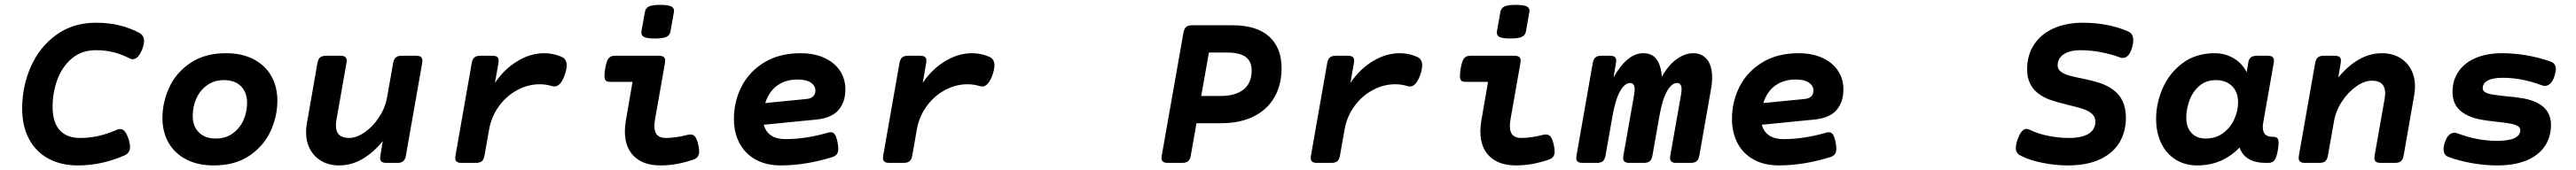

<svg xmlns="http://www.w3.org/2000/svg" viewBox="-20 -686 10833 716"><path d="M565.4 -547.9Q585.9 -536.6 585.9 -513.7Q585.9 -499 578.1 -478.5Q561 -436.5 538.1 -436.5Q531.2 -436.5 524.4 -440.4Q490.2 -458 456.3 -466.3Q422.4 -474.6 383.3 -474.6Q323.7 -474.6 282.7 -440.2Q241.7 -405.8 221.4 -351.1Q201.2 -296.4 201.2 -235.8Q201.2 -171.4 230.7 -138.2Q260.3 -105 317.9 -105Q356.9 -105 393.8 -113.3Q430.7 -121.6 471.2 -139.2Q478 -142.6 485.4 -142.6Q496.1 -142.6 504.4 -133.1Q512.7 -123.5 520 -102.1Q526.9 -80.6 526.9 -67.4Q526.9 -54.2 521.2 -45.7Q515.6 -37.1 503.9 -31.7Q408.2 10.7 307.6 10.7Q236.3 10.7 183.3 -18.1Q130.4 -46.9 101.8 -101.1Q73.2 -155.3 73.2 -229.5Q73.2 -321.8 109.4 -404.5Q145.5 -487.3 216.1 -538.8Q286.6 -590.3 384.3 -590.3Q484.9 -590.3 565.4 -547.9Z M1146.5 -262.2Q1146.5 -195.8 1117.7 -133.3Q1088.9 -70.8 1028.6 -30Q968.3 10.7 878.9 10.7Q812 10.7 763.2 -14.6Q714.4 -40 688.7 -85.2Q663.1 -130.4 663.1 -189Q663.1 -255.4 691.9 -317.9Q720.7 -380.4 781 -421.1Q841.3 -461.9 930.7 -461.9Q997.6 -461.9 1046.4 -436.5Q1095.2 -411.1 1120.8 -366Q1146.5 -320.8 1146.5 -262.2ZM790.5 -198.2Q790.5 -153.8 816.4 -128.2Q842.3 -102.5 887.7 -102.5Q927.7 -102.5 957.5 -123.3Q987.3 -144 1003.2 -178.5Q1019 -212.9 1019 -252.9Q1019 -297.4 993.2 -323Q967.3 -348.6 921.9 -348.6Q881.8 -348.6 852.1 -327.9Q822.3 -307.1 806.4 -272.7Q790.5 -238.3 790.5 -198.2Z M1756.3 -430.7Q1756.3 -428.2 1755.4 -420.4L1687 -30.8Q1684.1 -14.2 1675.8 -7.1Q1667.5 0 1650.9 0H1605Q1591.3 0 1585 -4.9Q1578.6 -9.8 1578.6 -20.5Q1578.6 -22.9 1579.6 -30.8L1589.8 -91.8Q1550.8 -43.5 1504.2 -16.4Q1457.5 10.7 1406.2 10.7Q1364.3 10.7 1332.8 -7.3Q1301.3 -25.4 1284.2 -57.1Q1267.1 -88.9 1267.1 -128.9Q1267.1 -145.5 1270 -163.1L1314.9 -420.4Q1317.9 -437 1326.2 -444.1Q1334.5 -451.2 1351.1 -451.2H1411.6Q1425.3 -451.2 1431.6 -446.3Q1438 -441.4 1438 -430.7Q1438 -428.2 1437 -420.4L1395 -182.1Q1392.6 -167.5 1392.6 -158.2Q1392.6 -105 1448.2 -105Q1479.5 -105 1513.9 -128.9Q1548.3 -152.8 1574.2 -192.4Q1600.1 -231.9 1607.9 -276.4L1633.3 -420.4Q1636.2 -437 1644.5 -444.1Q1652.8 -451.2 1669.4 -451.2H1730Q1743.7 -451.2 1750 -446.3Q1756.3 -441.4 1756.3 -430.7Z M2340.3 -447.3Q2352.1 -442.4 2357.7 -433.3Q2363.3 -424.3 2363.3 -411.1Q2363.3 -396.5 2356.4 -374.5Q2338.9 -321.8 2311.5 -321.8Q2307.6 -321.8 2302.2 -323.2Q2276.9 -331.1 2249.5 -331.1Q2200.7 -331.1 2155.3 -306.6Q2109.9 -282.2 2078.4 -239Q2046.9 -195.8 2037.1 -141.6L2017.6 -30.8Q2014.6 -14.2 2006.3 -7.1Q1998 0 1981.4 0H1920.9Q1907.2 0 1900.9 -4.9Q1894.5 -9.8 1894.5 -20.5Q1894.5 -22.9 1895.5 -30.8L1963.9 -420.4Q1966.8 -437 1975.1 -444.1Q1983.4 -451.2 2000 -451.2H2050.8Q2064.5 -451.2 2070.8 -446.3Q2077.1 -441.4 2077.1 -430.7Q2077.1 -428.2 2076.2 -420.4L2061.5 -336.9Q2101.1 -395.5 2156.2 -428.7Q2211.4 -461.9 2269 -461.9Q2306.2 -461.9 2340.3 -447.3Z M2814.5 -641.1Q2814.5 -637.2 2814 -634.8L2799.8 -554.7Q2796.9 -537.6 2782.7 -530.8Q2768.6 -523.9 2734.4 -523.9Q2703.1 -523.9 2690.2 -529.5Q2677.2 -535.2 2677.2 -548.3Q2677.2 -552.2 2677.7 -554.7L2691.9 -634.8Q2694.8 -651.9 2708.7 -658.7Q2722.7 -665.5 2756.8 -665.5Q2787.6 -665.5 2801 -659.7Q2814.5 -653.8 2814.5 -641.1ZM2777.3 -430.7Q2777.3 -428.2 2776.4 -420.4L2734.4 -181.2Q2731.9 -165.5 2731.9 -155.3Q2731.9 -129.4 2743.9 -117.2Q2755.9 -105 2779.3 -105Q2821.8 -105 2872.1 -118.2Q2878.9 -119.6 2883.8 -119.6Q2897 -119.6 2904.5 -108.6Q2912.1 -97.7 2917 -74.7Q2920.4 -57.6 2920.4 -48.3Q2920.4 -35.2 2914.6 -26.6Q2908.7 -18.1 2894 -13.2Q2824.7 10.7 2757.8 10.7Q2686.5 10.7 2647.2 -26.9Q2607.9 -64.5 2607.9 -132.8Q2607.9 -154.8 2612.3 -179.7L2640.1 -341.3H2545.9Q2533.2 -341.3 2527.6 -346.7Q2522 -352.1 2522 -367.2Q2522 -378.4 2524.9 -396Q2530.3 -428.7 2539.1 -439.9Q2547.9 -451.2 2565.4 -451.2H2751Q2764.6 -451.2 2771 -446.3Q2777.3 -441.4 2777.3 -430.7Z M3473.6 -128.9Q3484.9 -128.9 3491.2 -119.4Q3497.6 -109.9 3502.4 -85.9Q3505.4 -70.8 3505.4 -59.6Q3505.4 -44.4 3499 -36.4Q3492.7 -28.3 3478.5 -23.9Q3425.8 -7.3 3370.4 1.7Q3314.9 10.7 3263.7 10.7Q3201.7 10.7 3157 -14.4Q3112.3 -39.6 3089.4 -84Q3066.4 -128.4 3066.4 -185.1Q3066.4 -258.3 3098.6 -321.5Q3130.9 -384.8 3194.3 -423.3Q3257.8 -461.9 3346.7 -461.9Q3403.3 -461.9 3446 -442.6Q3488.8 -423.3 3512 -388.7Q3535.2 -354 3535.2 -309.6Q3535.2 -255.9 3506.1 -222.4Q3477.1 -189 3414.1 -182.6L3191.9 -160.6Q3199.7 -130.9 3222.9 -115.5Q3246.1 -100.1 3283.2 -100.1Q3368.2 -100.1 3461.4 -127Q3467.3 -128.9 3473.6 -128.9ZM3198.2 -252 3371.1 -269Q3391.6 -271 3400.4 -280.8Q3409.2 -290.5 3409.2 -304.7Q3409.2 -324.7 3390.1 -337.9Q3371.1 -351.1 3334 -351.1Q3284.7 -351.1 3249.3 -326.2Q3213.9 -301.3 3198.2 -252Z M4139.2 -447.3Q4150.9 -442.4 4156.5 -433.3Q4162.1 -424.3 4162.1 -411.1Q4162.1 -396.5 4155.3 -374.5Q4137.7 -321.8 4110.4 -321.8Q4106.4 -321.8 4101.1 -323.2Q4075.7 -331.1 4048.3 -331.1Q3999.5 -331.1 3954.1 -306.6Q3908.7 -282.2 3877.2 -239Q3845.7 -195.8 3835.9 -141.6L3816.4 -30.8Q3813.5 -14.2 3805.2 -7.1Q3796.9 0 3780.3 0H3719.7Q3706.1 0 3699.7 -4.9Q3693.4 -9.8 3693.4 -20.5Q3693.4 -22.9 3694.3 -30.8L3762.7 -420.4Q3765.6 -437 3773.9 -444.1Q3782.2 -451.2 3798.8 -451.2H3849.6Q3863.3 -451.2 3869.6 -446.3Q3876 -441.4 3876 -430.7Q3876 -428.2 3875 -420.4L3860.4 -336.9Q3899.9 -395.5 3955.1 -428.7Q4010.3 -461.9 4067.9 -461.9Q4105 -461.9 4139.2 -447.3Z M5369.6 -399.4Q5369.6 -328.6 5339.4 -276.1Q5309.1 -223.6 5251.7 -195.3Q5194.3 -167 5114.3 -167H5011.7L4987.8 -30.8Q4984.9 -14.2 4976.6 -7.1Q4968.3 0 4951.7 0H4891.1Q4877.4 0 4871.1 -4.9Q4864.7 -9.8 4864.7 -20.5Q4864.7 -22.9 4865.7 -30.8L4957 -548.8Q4960 -565.4 4968.3 -572.5Q4976.6 -579.6 4993.2 -579.6H5162.6Q5265.1 -579.6 5317.4 -532Q5369.6 -484.4 5369.6 -399.4ZM5064 -464.8 5031.7 -281.7H5111.8Q5174.8 -281.7 5209.2 -308.6Q5243.7 -335.4 5243.7 -389.6Q5243.7 -428.2 5218 -446.5Q5192.4 -464.8 5139.6 -464.8Z M5938 -447.3Q5949.7 -442.4 5955.3 -433.3Q5960.9 -424.3 5960.9 -411.1Q5960.9 -396.5 5954.1 -374.5Q5936.5 -321.8 5909.2 -321.8Q5905.3 -321.8 5899.9 -323.2Q5874.5 -331.1 5847.2 -331.1Q5798.3 -331.1 5752.9 -306.6Q5707.5 -282.2 5676 -239Q5644.5 -195.8 5634.8 -141.6L5615.2 -30.8Q5612.3 -14.2 5604 -7.1Q5595.7 0 5579.1 0H5518.6Q5504.9 0 5498.5 -4.9Q5492.2 -9.8 5492.2 -20.5Q5492.2 -22.9 5493.2 -30.8L5561.5 -420.4Q5564.5 -437 5572.8 -444.1Q5581.1 -451.2 5597.7 -451.2H5648.4Q5662.1 -451.2 5668.5 -446.3Q5674.8 -441.4 5674.8 -430.7Q5674.8 -428.2 5673.8 -420.4L5659.2 -336.9Q5698.7 -395.5 5753.9 -428.7Q5809.1 -461.9 5866.7 -461.9Q5903.8 -461.9 5938 -447.3Z M6412.1 -641.1Q6412.1 -637.2 6411.6 -634.8L6397.5 -554.7Q6394.5 -537.6 6380.4 -530.8Q6366.2 -523.9 6332 -523.9Q6300.8 -523.9 6287.8 -529.5Q6274.9 -535.2 6274.9 -548.3Q6274.9 -552.2 6275.4 -554.7L6289.6 -634.8Q6292.5 -651.9 6306.4 -658.7Q6320.3 -665.5 6354.5 -665.5Q6385.3 -665.5 6398.7 -659.7Q6412.1 -653.8 6412.1 -641.1ZM6375 -430.7Q6375 -428.2 6374 -420.4L6332 -181.2Q6329.6 -165.5 6329.6 -155.3Q6329.6 -129.4 6341.6 -117.2Q6353.5 -105 6377 -105Q6419.4 -105 6469.7 -118.2Q6476.6 -119.6 6481.4 -119.6Q6494.6 -119.6 6502.2 -108.6Q6509.8 -97.7 6514.6 -74.7Q6518.1 -57.6 6518.1 -48.3Q6518.1 -35.2 6512.2 -26.6Q6506.3 -18.1 6491.7 -13.2Q6422.4 10.7 6355.5 10.7Q6284.2 10.7 6244.9 -26.9Q6205.6 -64.5 6205.6 -132.8Q6205.6 -154.8 6210 -179.7L6237.8 -341.3H6143.6Q6130.9 -341.3 6125.2 -346.7Q6119.6 -352.1 6119.6 -367.2Q6119.6 -378.4 6122.6 -396Q6127.9 -428.7 6136.7 -439.9Q6145.5 -451.2 6163.1 -451.2H6348.6Q6362.3 -451.2 6368.7 -446.3Q6375 -441.4 6375 -430.7Z M7180.2 -359.4Q7180.2 -335.4 7175.3 -309.1L7126.5 -30.8Q7123.5 -14.2 7115.2 -7.1Q7106.9 0 7090.3 0H7029.8Q7016.1 0 7009.8 -4.9Q7003.4 -9.8 7003.4 -20.5Q7003.4 -22.9 7004.4 -30.8L7049.3 -286.1Q7051.8 -301.8 7051.8 -310.1Q7051.8 -336.4 7032.7 -336.4Q7009.8 -336.4 6990 -300.8Q6970.2 -265.1 6958.5 -196.8L6929.2 -30.8Q6926.3 -14.2 6918 -7.1Q6909.7 0 6893.1 0H6832.5Q6818.8 0 6812.5 -4.9Q6806.2 -9.8 6806.2 -20.5Q6806.2 -22.9 6807.1 -30.8L6852.1 -286.1Q6854.5 -301.8 6854.5 -310.1Q6854.5 -336.4 6835.4 -336.4Q6812.5 -336.4 6792.7 -300.8Q6772.9 -265.1 6761.2 -196.8L6731.9 -30.8Q6729 -14.2 6720.7 -7.1Q6712.4 0 6695.8 0H6635.3Q6621.6 0 6615.2 -4.9Q6608.9 -9.8 6608.9 -20.5Q6608.9 -22.9 6609.9 -30.8L6678.2 -420.4Q6681.2 -437 6689.5 -444.1Q6697.8 -451.2 6714.4 -451.2H6750.5Q6764.2 -451.2 6770.5 -446.3Q6776.9 -441.4 6776.9 -430.7Q6776.9 -428.2 6775.9 -420.4L6765.6 -359.9Q6823.2 -461.9 6890.6 -461.9Q6927.7 -461.9 6946.5 -436.5Q6965.3 -411.1 6968.8 -362.8Q6995.6 -411.1 7030.5 -436.5Q7065.4 -461.9 7100.6 -461.9Q7137.2 -461.9 7158.7 -435.8Q7180.2 -409.7 7180.2 -359.4Z M7670.9 -128.9Q7682.1 -128.9 7688.5 -119.4Q7694.8 -109.9 7699.7 -85.9Q7702.6 -70.8 7702.6 -59.6Q7702.6 -44.4 7696.3 -36.4Q7689.9 -28.3 7675.8 -23.9Q7623 -7.3 7567.6 1.7Q7512.2 10.7 7460.9 10.7Q7398.9 10.7 7354.2 -14.4Q7309.6 -39.6 7286.6 -84Q7263.7 -128.4 7263.7 -185.1Q7263.7 -258.3 7295.9 -321.5Q7328.1 -384.8 7391.6 -423.3Q7455.1 -461.9 7543.9 -461.9Q7600.6 -461.9 7643.3 -442.6Q7686 -423.3 7709.2 -388.7Q7732.4 -354 7732.4 -309.6Q7732.4 -255.9 7703.4 -222.4Q7674.3 -189 7611.3 -182.6L7389.2 -160.6Q7397 -130.9 7420.2 -115.5Q7443.4 -100.1 7480.5 -100.1Q7565.4 -100.1 7658.7 -127Q7664.6 -128.9 7670.9 -128.9ZM7395.5 -252 7568.4 -269Q7588.9 -271 7597.7 -280.8Q7606.4 -290.5 7606.4 -304.7Q7606.4 -324.7 7587.4 -337.9Q7568.4 -351.1 7531.2 -351.1Q7481.9 -351.1 7446.5 -326.2Q7411.1 -301.3 7395.5 -252Z M8928.7 -554.2Q8939.9 -549.3 8945.6 -540.5Q8951.2 -531.7 8951.2 -517.1Q8951.2 -503.4 8946.3 -485.8Q8933.6 -441.9 8907.2 -441.9Q8901.4 -441.9 8895 -444.3Q8858.4 -458 8814.7 -466.3Q8771 -474.6 8729 -474.6Q8684.6 -474.6 8658.9 -457.5Q8633.3 -440.4 8633.3 -410.6Q8633.3 -397.5 8641.8 -388.7Q8650.4 -379.9 8667 -373Q8686 -365.2 8731.9 -356.4Q8777.3 -347.2 8809.3 -336.9Q8841.3 -326.7 8866.7 -308.1Q8920.4 -268.6 8920.4 -190.9Q8920.4 -128.9 8891.8 -83.5Q8863.3 -38.1 8808.6 -13.7Q8753.9 10.7 8676.3 10.7Q8623 10.7 8567.9 -0.5Q8512.7 -11.7 8475.1 -31.7Q8457.5 -41.5 8457.5 -63Q8457.5 -78.1 8465.3 -100.1Q8481 -143.1 8502.4 -143.1Q8508.8 -143.1 8516.6 -139.2Q8548.8 -123 8593 -114Q8637.2 -105 8681.6 -105Q8735.4 -105 8763.7 -122.8Q8792 -140.6 8792 -173.3Q8792 -190.9 8781.5 -202.6Q8771 -214.4 8751 -223.1Q8730 -231.9 8681.2 -243.2Q8632.8 -254.9 8601.8 -265.6Q8570.8 -276.4 8547.4 -295.9Q8504.9 -331.1 8504.9 -394Q8504.9 -454.1 8534.2 -498.5Q8563.5 -543 8616.7 -566.7Q8669.9 -590.3 8739.7 -590.3Q8791 -590.3 8839.6 -581.1Q8888.2 -571.8 8928.7 -554.2Z M9562.5 -84Q9562.5 -72.8 9559.6 -55.2Q9554.2 -22.5 9545.4 -11.2Q9536.6 0 9519 0H9507.3Q9466.3 0 9438 -15.9Q9409.7 -31.7 9398.4 -64.9Q9325.7 10.7 9220.7 10.7Q9168 10.7 9128.9 -14.2Q9089.8 -39.1 9068.6 -83.5Q9047.4 -127.9 9047.4 -185.5Q9047.4 -251 9075.2 -314.7Q9103 -378.4 9158.9 -420.2Q9214.8 -461.9 9293.9 -461.9Q9338.4 -461.9 9374.3 -440.2Q9410.2 -418.5 9428.2 -381.8L9434.6 -420.4Q9437 -437 9445.6 -444.1Q9454.1 -451.2 9470.7 -451.2H9516.6Q9530.3 -451.2 9536.6 -446.3Q9543 -441.4 9543 -430.7Q9543 -428.2 9542 -420.4L9498 -170.9Q9496.1 -160.6 9496.1 -150.4Q9496.1 -109.9 9536.1 -109.9H9538.6Q9551.3 -109.9 9556.9 -104.5Q9562.5 -99.1 9562.5 -84ZM9392.1 -254.9Q9392.1 -299.3 9366.2 -324Q9340.3 -348.6 9298.8 -348.6Q9257.3 -348.6 9229.2 -324.2Q9201.2 -299.8 9187.7 -263.2Q9174.3 -226.6 9174.3 -190.9Q9174.3 -149.9 9196 -126.2Q9217.8 -102.5 9255.9 -102.5Q9297.9 -102.5 9328.6 -125Q9359.4 -147.5 9375.7 -182.9Q9392.1 -218.3 9392.1 -254.9Z M10136.2 -322.3Q10136.2 -305.7 10133.3 -288.1L10088.4 -30.8Q10085.4 -14.2 10077.1 -7.1Q10068.8 0 10052.2 0H9991.7Q9978 0 9971.7 -4.9Q9965.3 -9.8 9965.3 -20.5Q9965.3 -22.9 9966.3 -30.8L10008.3 -269Q10010.7 -283.7 10010.7 -293Q10010.7 -346.2 9955.1 -346.2Q9923.8 -346.2 9889.4 -322.3Q9855 -298.3 9829.1 -258.8Q9803.2 -219.2 9795.4 -174.8L9770 -30.8Q9767.1 -14.2 9758.8 -7.1Q9750.5 0 9733.9 0H9673.3Q9659.7 0 9653.3 -4.9Q9647 -9.8 9647 -20.5Q9647 -22.9 9647.9 -30.8L9716.3 -420.4Q9719.2 -437 9727.5 -444.1Q9735.8 -451.2 9752.4 -451.2H9798.3Q9812 -451.2 9818.4 -446.3Q9824.7 -441.4 9824.7 -430.7Q9824.7 -428.2 9823.7 -420.4L9813.5 -359.4Q9852.5 -407.7 9899.2 -434.8Q9945.8 -461.9 9997.1 -461.9Q10039.1 -461.9 10070.6 -443.8Q10102.1 -425.8 10119.1 -394Q10136.2 -362.3 10136.2 -322.3Z M10706.1 -426.8Q10728.5 -418.9 10728.5 -394.5Q10728.5 -382.8 10722.7 -365.2Q10715.8 -344.2 10705.1 -334.2Q10694.3 -324.2 10682.1 -324.2Q10676.8 -324.2 10669.4 -326.7Q10586.4 -358.4 10504.4 -358.4Q10463.4 -358.4 10442.1 -346.9Q10420.9 -335.4 10420.9 -314Q10420.9 -296.4 10455.1 -289.1Q10468.8 -286.1 10514.2 -281.2Q10560.1 -277.3 10593.8 -271.2Q10627.4 -265.1 10653.8 -251Q10708 -221.7 10708 -160.6Q10708 -109.4 10682.4 -70.8Q10656.7 -32.2 10606 -10.7Q10555.2 10.7 10482.4 10.7Q10431.6 10.7 10378.7 1.7Q10325.7 -7.3 10278.3 -24.4Q10256.3 -32.2 10256.3 -56.6Q10256.3 -69.8 10261.7 -85.9Q10268.6 -107.4 10279.1 -117.2Q10289.6 -127 10301.8 -127Q10307.1 -127 10314.5 -124.5Q10397.9 -92.8 10480 -92.8Q10530.8 -92.8 10554.9 -104.5Q10579.1 -116.2 10579.1 -137.2Q10579.1 -147.5 10570.1 -153.8Q10561 -160.2 10543.5 -164.1Q10526.4 -168 10486.3 -172.4Q10438 -177.2 10404.8 -184.1Q10371.6 -190.9 10345.7 -206.1Q10293.9 -235.8 10293.9 -297.9Q10293.9 -348.6 10319.8 -385.7Q10345.7 -422.9 10392.8 -442.4Q10439.9 -461.9 10502 -461.9Q10552.7 -461.9 10605.7 -452.9Q10658.7 -443.8 10706.1 -426.8Z"/></svg>

Font: Courier Prime Sans
Style: Bold Italic
Weight: 700
Italic angle: -10°
Designer: Alan Dague-Greene
Foundry: Quote-Unquote Apps
Version: Version 3.020